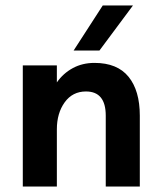

<svg xmlns="http://www.w3.org/2000/svg" viewBox="-20 -679 582 699"><path d="M63 -441H187V-379Q210 -412 245 -431Q280 -450 324 -450Q407 -450 448 -399.5Q489 -349 489 -258V0H365V-258Q365 -346 293 -346Q244 -346 215.5 -306.5Q187 -267 187 -208V0H63ZM354 -659H464L342 -495H248Z"/></svg>

Font: Teachers SemiBold
Style: Regular
Weight: 600
Designer: Alfredo Marco Pradil & Chank Diesel
Version: Version 0.009